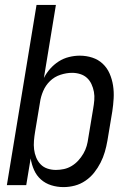

<svg xmlns="http://www.w3.org/2000/svg" viewBox="-20 -755 540 783"><path d="M239 8Q213 8 189 0.5Q165 -7 147 -23Q129 -39 119 -61.5Q109 -84 105 -109L87 0H8L129 -735H208L159 -437Q169 -457 184.5 -474.5Q200 -492 219.5 -504.5Q239 -517 261.5 -522.5Q284 -528 305 -528Q332 -528 356.5 -520Q381 -512 399 -495Q417 -478 427 -455Q437 -432 441 -406.5Q445 -381 443.5 -354Q442 -327 438 -301L418 -181Q414 -158 407.5 -135.5Q401 -113 390 -91.5Q379 -70 364 -51Q349 -32 328.5 -18Q308 -4 285 2Q262 8 239 8ZM208 -62Q224 -62 240.5 -65.5Q257 -69 272 -78Q287 -87 299 -100Q311 -113 320 -128.5Q329 -144 333.5 -160Q338 -176 340 -192L360 -312Q363 -329 364.5 -346.5Q366 -364 363 -380.5Q360 -397 353 -412Q346 -427 334.5 -437.5Q323 -448 307 -453Q291 -458 274 -458Q251 -458 226.5 -450Q202 -442 184 -424.5Q166 -407 156 -383.5Q146 -360 143 -337L123 -217Q120 -199 118.5 -181Q117 -163 119 -146Q121 -129 127.5 -113Q134 -97 145.5 -85Q157 -73 173.5 -67.5Q190 -62 208 -62Z"/></svg>

Font: Iosevka Fixed
Style: Italic
Weight: 400
Italic angle: -9°
Monospace: yes
Designer: Belleve Invis
Foundry: Belleve Invis
Version: Version 33.2.4